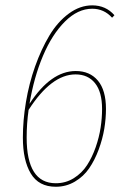

<svg xmlns="http://www.w3.org/2000/svg" viewBox="-20 -692 474 721"><path d="M326.2 -671.9Q377.4 -671.9 409.7 -634.8L400.9 -625.5Q370.6 -659.2 326.2 -659.2Q272 -659.2 223.6 -610.8Q175.3 -562.5 141.4 -482.2Q107.4 -401.9 90.8 -302.2Q170.9 -425.3 264.6 -425.3Q317.4 -425.3 347.7 -389.2Q377.9 -353 377.9 -283.2Q377.9 -246.6 371.6 -208.3Q365.2 -169.9 350.6 -130.4Q335.9 -90.8 314.9 -60.1Q293.9 -29.3 261.2 -10Q228.5 9.3 189.5 9.3Q125.5 9.3 95.7 -40.3Q65.9 -89.8 65.9 -175.3Q65.9 -239.7 77.4 -308.8Q88.9 -377.9 111.8 -442.6Q134.8 -507.3 165.5 -558.6Q196.3 -609.9 238.3 -640.9Q280.3 -671.9 326.2 -671.9ZM263.7 -412.6Q172.9 -412.6 87.4 -279.3Q80.1 -228 80.1 -175.3Q80.1 -3.9 189.5 -3.9Q226.6 -3.9 257.1 -22.9Q287.6 -42 306.9 -71.8Q326.2 -101.6 339.4 -139.4Q352.5 -177.2 357.9 -213.1Q363.3 -249 363.3 -282.7Q363.3 -346.7 336.9 -379.6Q310.5 -412.6 263.7 -412.6Z"/></svg>

Font: Fira Sans Compressed Hair
Style: Italic
Weight: 100
Width: 3
Italic angle: -8°
Designer: Carrois Corporate & Edenspiekermann AG
Foundry: Carrois Corporate GbR & Edenspiekermann AG
Version: Version 4.203;PS 004.203;hotconv 1.0.88;makeotf.lib2.5.64775